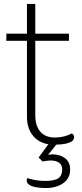

<svg xmlns="http://www.w3.org/2000/svg" viewBox="-20 -720 414 969"><path d="M354 -29Q354 -22 350.5 -15.5Q347 -9 342 -6Q327 2 310 5.5Q293 9 264 10L223 61Q237 59 244 59Q283 59 308.5 78.5Q334 98 334 136Q334 180 299 204.5Q264 229 213 229Q167 229 141 219.5Q115 210 115 191Q115 183 117 179Q142 186 162 189.5Q182 193 209 193Q255 193 274.5 179.5Q294 166 294 135Q294 113 278.5 101.5Q263 90 235 90Q220 90 195 95L175 75L224 8Q174 0 145 -37Q116 -74 116 -131V-514H12V-550H116V-700H158V-550H328V-514H158V-140Q158 -85 183.5 -55.5Q209 -26 256 -26Q306 -26 342 -47Q354 -40 354 -29Z"/></svg>

Font: Krub ExtraLight
Style: Regular
Weight: 275
Designer: Ekaluck Peanpanawate
Foundry: Cadson Demak Co.,Ltd.
Version: Version 1.000; ttfautohint (v1.6)